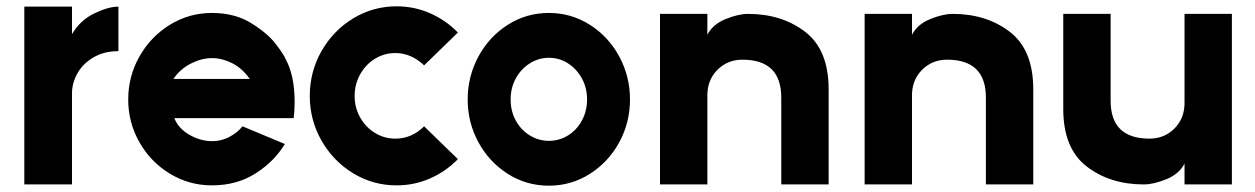

<svg xmlns="http://www.w3.org/2000/svg" viewBox="-20 -567 3973 608"><path d="M355 -546V-405Q309 -405 275.5 -385Q242 -365 225 -334.5Q208 -304 208 -272V17H57V-546H208V-459Q234 -503 278.5 -524.5Q323 -546 355 -546Z M651 -383Q619 -383 585 -366Q551 -349 529 -317H771Q747 -351 715 -367Q683 -383 651 -383ZM651 -526Q723 -526 775 -494Q827 -462 853 -428Q879 -394 885 -379Q913 -327 913 -244Q913 -216 910 -193H532Q545 -160 580 -140Q615 -120 652 -120Q681 -120 706.5 -133.5Q732 -147 748 -167L882 -111Q849 -56 789.5 -18Q730 20 651 20Q579 20 518 -17Q457 -54 421.5 -116.5Q386 -179 386 -252Q386 -325 421.5 -388Q457 -451 518 -488.5Q579 -526 651 -526Z M1323 -167 1430 -63Q1392 -24 1342 -2Q1292 20 1236 20Q1161 20 1098 -18.5Q1035 -57 998 -122Q961 -187 961 -263Q961 -340 998 -405Q1035 -470 1098 -508.5Q1161 -547 1236 -547Q1292 -547 1342 -525Q1392 -503 1430 -464L1323 -360Q1282 -399 1232 -399Q1197 -399 1167.5 -381Q1138 -363 1120.5 -331.5Q1103 -300 1103 -263Q1103 -226 1120.5 -195Q1138 -164 1167.5 -146Q1197 -128 1232 -128Q1284 -128 1323 -167Z M1839 -252Q1839 -289 1822.5 -319Q1806 -349 1778.5 -366.5Q1751 -384 1718 -384Q1686 -384 1658 -366.5Q1630 -349 1613.5 -319Q1597 -289 1597 -252Q1597 -215 1613.5 -185Q1630 -155 1658 -138Q1686 -121 1718 -121Q1751 -121 1778.5 -138Q1806 -155 1822.5 -185Q1839 -215 1839 -252ZM1718 -526Q1789 -526 1848 -488.5Q1907 -451 1941 -388Q1975 -325 1975 -252Q1975 -179 1941 -116.5Q1907 -54 1848 -16.5Q1789 21 1718 21Q1647 21 1588 -16.5Q1529 -54 1495 -116.5Q1461 -179 1461 -252Q1461 -325 1495 -388Q1529 -451 1588 -488.5Q1647 -526 1718 -526Z M2331 -378Q2283 -378 2250.5 -344.5Q2218 -311 2220 -258V17H2070V-523H2220V-457Q2237 -490 2277.5 -506.5Q2318 -523 2349 -523Q2456 -523 2530 -466Q2604 -409 2604 -284V17H2454V-258Q2454 -378 2331 -378Z M2979 -378Q2931 -378 2898.5 -344.5Q2866 -311 2868 -258V17H2718V-523H2868V-457Q2885 -490 2925.5 -506.5Q2966 -523 2997 -523Q3104 -523 3178 -466Q3252 -409 3252 -284V17H3102V-258Q3102 -378 2979 -378Z M3620 -128Q3668 -128 3700.5 -161.5Q3733 -195 3731 -248V-523H3881V17H3731V-49Q3714 -16 3673.5 0.5Q3633 17 3602 17Q3495 17 3421 -40Q3347 -97 3347 -222V-523H3497V-248Q3497 -128 3620 -128Z"/></svg>

Font: SUIT Heavy
Style: Regular
Weight: 900
Designer: Sunn Youn; Korean Glyphs from Source Han Sans (Sandoll Communications; Soo-young Jang, Joo-yeon Kang)
Foundry: Sunn
Version: Version 1.006